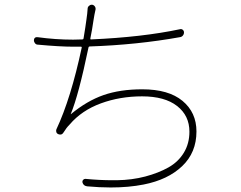

<svg xmlns="http://www.w3.org/2000/svg" viewBox="-20 -788 1040 827"><path d="M754.9 -662.1Q761.7 -664.1 767.1 -659.7Q772.5 -655.3 772.5 -648.4Q772.5 -640.6 767.6 -634.8Q762.7 -628.9 754.9 -627.9Q569.3 -594.7 366.2 -587.9Q362.3 -587.9 361.3 -584Q318.4 -377.9 285.2 -297.9Q284.2 -296.9 285.2 -296.4Q286.1 -295.9 286.1 -296.9Q354.5 -353.5 425.8 -378.4Q497.1 -403.3 592.8 -403.3Q706.1 -403.3 766.1 -353.5Q826.2 -303.7 826.2 -221.7Q826.2 -130.9 764.6 -72.3Q703.1 -13.7 598.6 6.8Q534.2 19.5 457 19.5Q408.2 19.5 355.5 14.6Q338.9 12.7 335 -2.9Q334 -8.8 337.9 -13.2Q341.8 -17.6 347.7 -17.6Q408.2 -11.7 464.8 -11.7Q474.6 -11.7 483.4 -11.7Q548.8 -12.7 606 -27.8Q663.1 -43 705.6 -66.9Q748 -90.8 772 -130.4Q795.9 -169.9 795.9 -220.7Q795.9 -290 742.7 -331.5Q689.5 -373 591.8 -373Q497.1 -373 414.6 -342.8Q332 -312.5 280.3 -252Q265.6 -237.3 253.9 -217.8Q246.1 -204.1 231.4 -210Q224.6 -212.9 222.7 -218.8Q220.7 -224.6 222.7 -230.5Q285.2 -363.3 332 -583Q333 -586.9 328.1 -586.9H295.9Q237.3 -586.9 142.6 -595.7Q135.7 -595.7 130.9 -601.6Q126 -607.4 126 -614.3Q126 -621.1 130.4 -625Q134.8 -628.9 141.6 -627.9Q219.7 -617.2 294.9 -617.2Q320.3 -617.2 335 -618.2Q338.9 -618.2 339.8 -622.1Q348.6 -674.8 352.5 -705.1Q356.4 -731.4 357.4 -750Q357.4 -757.8 363.3 -762.7Q368.2 -767.6 375 -767.6Q376 -767.6 377 -767.6Q383.8 -766.6 388.2 -760.7Q392.6 -754.9 391.6 -747.1Q386.7 -726.6 382.8 -701.2Q377 -660.2 369.1 -622.1Q368.2 -618.2 372.1 -618.2Q592.8 -627.9 754.9 -662.1Z"/></svg>

Font: Gen Jyuu Gothic ExtraLight
Style: Regular
Weight: 100
Designer: [Source Han Sans]
Ryoko NISHIZUKA  (kana & ideographs); Paul D. Hunt (Latin, Greek & Cyrillic); Wenlong ZHANG  (bopomofo
Version: Version 1.002.20150607